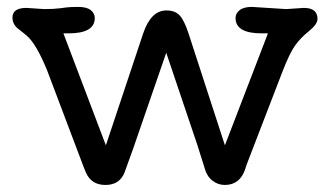

<svg xmlns="http://www.w3.org/2000/svg" viewBox="-20 -518 952 556"><path d="M859.9 -495.1Q899.4 -495.1 899.4 -463.4Q899.4 -447.8 874.8 -428Q850.1 -408.2 834.5 -386.2Q818.8 -364.3 798.3 -311.5L694.3 -41.5Q691.9 -34.2 690.4 -29.3Q675.3 17.6 630.9 17.6Q611.3 17.6 595.2 5.1Q579.1 -7.3 572.8 -30.3Q571.8 -34.2 569.6 -40.8Q567.4 -47.4 563.2 -61Q559.1 -74.7 551.8 -97.2L461.4 -365.2Q371.1 -103 365.7 -87.9L340.8 -19Q326.7 17.6 285.4 17.6Q244.1 17.6 228.5 -19Q226.1 -24.9 222.7 -33.2L116.2 -314.9Q85 -390.6 58.6 -413.6Q49.8 -421.4 33 -434.3Q16.1 -447.3 16.1 -467.3Q16.1 -495.1 56.6 -495.1L107.4 -491.7Q121.1 -491.7 131.8 -492.2L149.9 -493.7Q156.7 -494.1 168.9 -496.1Q181.2 -498 206.1 -498Q231 -498 242.7 -488.8Q254.4 -479.5 254.4 -465.8Q254.4 -421.4 178.7 -421.4H163.6L286.6 -97.2L394.5 -420.9Q417 -487.8 461.9 -487.8Q486.3 -487.8 499.8 -473.9Q513.2 -460 525.9 -421.4L631.3 -97.2L755.9 -421.4H737.8Q662.1 -421.4 662.1 -465.8Q662.1 -479.5 674.1 -488.8Q686 -498 709.5 -498L808.6 -491.7Z"/></svg>

Font: Oldenburg
Style: Regular
Weight: 400
Designer: Nicole Fally
Foundry: Nicole Fally
Version: Version 1.001